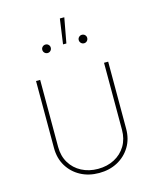

<svg xmlns="http://www.w3.org/2000/svg" viewBox="-123 -911 822 1004"><g transform="rotate(-15 288.5 -409.0)"><path d="M288.6 7.8Q232.4 7.8 188.5 -15.9Q144.5 -39.6 118.9 -81.8Q93.3 -124 93.3 -179.7V-542.5H115.7V-179.7Q115.7 -130.4 138.2 -93Q160.6 -55.7 200 -35.2Q239.3 -14.6 288.6 -14.6Q338.4 -14.6 377.4 -35.2Q416.5 -55.7 439 -93Q461.4 -130.4 461.4 -179.7V-542.5H483.9V-179.7Q483.9 -124 458.3 -81.8Q432.6 -39.6 388.7 -15.9Q344.7 7.8 288.6 7.8ZM387.2 -668Q377.9 -668 371.1 -674.8Q364.3 -681.6 364.3 -691.4Q364.3 -700.7 371.1 -707.3Q377.9 -713.9 387.2 -713.9Q397 -713.9 403.6 -707.3Q410.2 -700.7 410.2 -691.4Q410.2 -681.6 403.6 -674.8Q397 -668 387.2 -668ZM189.9 -668Q180.7 -668 173.8 -674.8Q167 -681.6 167 -691.4Q167 -700.7 173.8 -707.3Q180.7 -713.9 189.9 -713.9Q199.7 -713.9 206.3 -707.3Q212.9 -700.7 212.9 -691.4Q212.9 -681.6 206.3 -674.8Q199.7 -668 189.9 -668ZM279.3 -690.9 298.3 -826.2H322.3L297.4 -690.9Z"/></g></svg>

Font: Inter 16pt Thin
Style: Regular
Weight: 250
Version: Version 4.001;git-66647c0bb